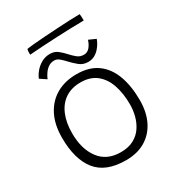

<svg xmlns="http://www.w3.org/2000/svg" viewBox="-197 -937 981 1073"><g transform="rotate(-30 293.0 -400.5)"><path d="M300.5 18Q170.5 18 111.2 -56.5Q52 -131 52 -270Q52 -354.5 82.8 -414.2Q113.5 -474 169 -505.8Q224.5 -537.5 299 -537.5Q380.5 -537.5 432.5 -499.5Q484.5 -461.5 509.2 -393.5Q534 -325.5 534 -234.5Q534 -158 506 -101.2Q478 -44.5 425.8 -13.2Q373.5 18 300.5 18ZM297.5 -35.5Q347 -35.5 381 -53.8Q415 -72 435.5 -102.5Q456 -133 465.2 -169.2Q474.5 -205.5 474.5 -241.5Q474.5 -312 455.8 -367.5Q437 -423 397.5 -454.8Q358 -486.5 296 -486.5Q237 -486.5 196.2 -459Q155.5 -431.5 134.5 -381.2Q113.5 -331 113.5 -263Q113.5 -161.5 160.5 -98.5Q207.5 -35.5 297.5 -35.5ZM105 -620.5Q112.5 -640 129.5 -660.8Q146.5 -681.5 171.5 -695.8Q196.5 -710 226.5 -710Q256.5 -710 277 -693.5Q297.5 -677 315 -657.5Q331 -639.5 348.8 -625Q366.5 -610.5 390.5 -610.5Q413.5 -610.5 428.8 -628.5Q444 -646.5 451.5 -672L496.5 -652Q493.5 -641.5 485.2 -626.8Q477 -612 464 -597.5Q451 -583 433 -573.2Q415 -563.5 392 -563.5Q359 -563.5 335.8 -582.8Q312.5 -602 293 -623Q277.5 -640 262.2 -653Q247 -666 229.5 -666Q209 -666 192.8 -655.5Q176.5 -645 164.8 -628.2Q153 -611.5 145.5 -593.5ZM485 -777Q450 -777 404.8 -775.5Q359.5 -774 310.2 -771.8Q261 -769.5 214 -766.8Q167 -764 130 -761Q129.5 -769.5 130.2 -779.8Q131 -790 133 -796.5Q146 -799 178 -802Q210 -805 251.8 -807.8Q293.5 -810.5 337.5 -813.2Q381.5 -816 420.2 -817.5Q459 -819 483 -819Q484 -815 484.5 -802.5Q485 -790 485 -777Z"/></g></svg>

Font: Grandstander Thin ExtraLight
Style: Regular
Weight: 250
Version: Version 1.200